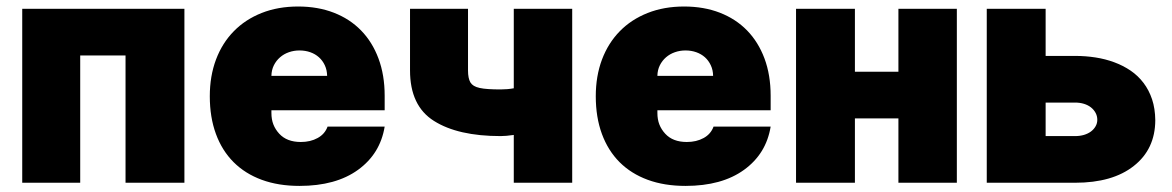

<svg xmlns="http://www.w3.org/2000/svg" viewBox="-20 -573 3675 602"><path d="M558.2 -545.5V0H373.6V-399.1H231.5V0H49.7V-545.5Z M637.8 -271.3Q637.8 -334.5 657.3 -386.4Q676.8 -438.2 713.1 -475.1Q749.3 -512.1 800.4 -532.3Q851.6 -552.6 914.8 -552.6Q976.6 -552.6 1026.6 -533.2Q1076.7 -513.8 1112 -477.6Q1147.4 -441.4 1166.7 -389.6Q1186.1 -337.7 1186.1 -272.7V-227.3H831V-218.8Q831 -198.5 837.2 -182.7Q843.4 -166.9 855.5 -153.8Q879.3 -127.8 923.3 -127.8Q953.5 -127.8 976 -140.3Q998.6 -152.7 1007.1 -176.1H1186.1Q1172.2 -90.9 1102.6 -40.5Q1033 9.9 919 9.9Q853 9.9 800.8 -9.2Q748.6 -28.4 712.4 -64.6Q676.1 -100.9 657 -153.1Q637.8 -205.3 637.8 -271.3ZM831 -335.2H1005.7Q1005.3 -353.7 998.4 -368.4Q991.5 -383.2 979.9 -393.5Q968.4 -403.8 952.8 -409.3Q937.1 -414.8 919 -414.8Q901.6 -414.8 885.8 -409.3Q870 -403.8 858 -393.3Q845.9 -382.8 838.6 -368.1Q831.3 -353.3 831 -335.2Z M1265.6 -352.3V-545.5H1447.4V-352.3Q1447.4 -327.4 1454.9 -314.6Q1458.8 -308.2 1465.7 -304Q1472.7 -299.7 1484 -297.2Q1495.4 -294.7 1511.5 -293.7Q1527.7 -292.6 1549.7 -292.6Q1560.4 -292.6 1570.7 -293.5Q1581 -294.4 1590.9 -296.2V-545.5H1774.1V0H1590.9V-149.9Q1578.5 -148.1 1568.2 -147.2Q1557.9 -146.3 1549.7 -146.3Q1415.8 -146.3 1340.6 -193.9Q1265.6 -241.1 1265.6 -352.3Z M1848 -271.3Q1848 -334.5 1867.5 -386.4Q1887.1 -438.2 1923.3 -475.1Q1959.5 -512.1 2010.7 -532.3Q2061.8 -552.6 2125 -552.6Q2186.8 -552.6 2236.9 -533.2Q2286.9 -513.8 2322.3 -477.6Q2357.6 -441.4 2377 -389.6Q2396.3 -337.7 2396.3 -272.7V-227.3H2041.2V-218.8Q2041.2 -198.5 2047.4 -182.7Q2053.6 -166.9 2065.7 -153.8Q2089.5 -127.8 2133.5 -127.8Q2163.7 -127.8 2186.3 -140.3Q2208.8 -152.7 2217.3 -176.1H2396.3Q2382.5 -90.9 2312.9 -40.5Q2243.3 9.9 2129.3 9.9Q2063.2 9.9 2011 -9.2Q1958.8 -28.4 1922.6 -64.6Q1886.4 -100.9 1867.2 -153.1Q1848 -205.3 1848 -271.3ZM2041.2 -335.2H2215.9Q2215.6 -353.7 2208.6 -368.4Q2201.7 -383.2 2190.2 -393.5Q2178.6 -403.8 2163 -409.3Q2147.4 -414.8 2129.3 -414.8Q2111.9 -414.8 2096.1 -409.3Q2080.3 -403.8 2068.2 -393.3Q2056.1 -382.8 2048.8 -368.1Q2041.5 -353.3 2041.2 -335.2Z M2660.5 -545.5V-348H2796.9V-545.5H2980.1V0H2796.9V-201.7H2660.5V0H2475.9V-545.5Z M3073.9 -545.5H3258.5V-397.7H3350.9Q3383.5 -397.7 3414.6 -392.9Q3445.7 -388.1 3473.5 -377.8Q3501.4 -367.5 3524.9 -351.6Q3548.3 -335.6 3565.3 -313.2Q3582.4 -290.8 3592.2 -261.7Q3601.9 -232.6 3602.3 -196Q3601.9 -105.1 3534.8 -52.6Q3468.4 0 3350.9 0H3073.9ZM3258.5 -146.3H3350.9Q3365.8 -146.3 3378.6 -150Q3391.3 -153.8 3400.6 -160.7Q3409.8 -167.6 3415.1 -177Q3420.5 -186.4 3420.5 -197.4Q3420.5 -209.2 3415.1 -219.1Q3409.8 -229 3400.6 -236.3Q3391.3 -243.6 3378.6 -247.5Q3365.8 -251.4 3350.9 -251.4H3258.5Z"/></svg>

Font: Inter P Black
Style: Regular
Weight: 900
Designer: Rasmus Andersson
Foundry: rsms
Version: Version 3.018;git-588b23468